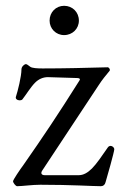

<svg xmlns="http://www.w3.org/2000/svg" viewBox="-20 -637 417 662"><path d="M201 -516C230 -516 252 -538 252 -566C252 -595 230 -617 201 -617C173 -617 151 -595 151 -566C151 -538 173 -516 201 -516ZM39 5C56 5 91 0 119 0C228 0 299 5 328 5C336 5 342 0 344 -9C349 -25 374 -114 374 -122C374 -129 367 -134 361 -134C358 -134 354 -132 352 -129C332 -100 313 -72 297 -56C282 -41 267 -33 252 -33H134C125 -33 119 -38 125 -48L320 -343C333 -363 344 -376 358 -393C361 -397 356 -405 351 -405C276 -403 202 -401 127 -401C109 -401 90 -402 84 -407C78 -412 72 -416 69 -416C65 -416 54 -408 54 -398C54 -373 41 -322 35 -304C32 -296 40 -291 48 -291C51 -291 55 -292 57 -294C71 -312 86 -337 101 -352C113 -364 128 -371 145 -371L244 -368C259 -368 256 -362 253 -358C180 -242 129 -166 62 -70C48 -51 25 -17 25 -12C25 -7 34 5 39 5Z"/></svg>

Font: EB Garamond
Style: Regular
Weight: 400
Designer: Georg Duffner and Octavio Pardo
Foundry: Georg Duffner
Version: Version 1.000;PS 001.000;hotconv 1.0.88;makeotf.lib2.5.64775